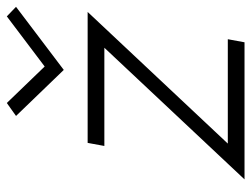

<svg xmlns="http://www.w3.org/2000/svg" viewBox="-107 -630 737 563"><g transform="rotate(-90 261.5 -348.5)"><path d="M403 -411H115L124 -460H508L122 -49H428L419 0H17ZM348 -586 495 -697 523 -670 338 -530 203 -670 241 -697Z"/></g></svg>

Font: Renner* Light
Style: Light Italic
Weight: 300
Italic angle: -10°
Version: Version 003.000 ; ttfautohint (v0.97) -l 8 -r 50 -G 200 -x 1